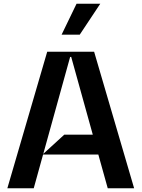

<svg xmlns="http://www.w3.org/2000/svg" viewBox="-20 -1003 754 1023"><path d="M694.6 0H554L503.9 -179.7H209.5L159.8 0H19.2L231.5 -727.3H481.5ZM210.6 -183.2 322.4 -285.5H474.4L359.4 -699.6H353.7ZM404.8 -818.2H308.2L387.8 -983H514.2Z"/></svg>

Font: Riot Sans
Style: Bold
Weight: 600
Designer: Rasmus Andersson
Foundry: rsms
Version: Version 4.001